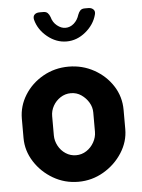

<svg xmlns="http://www.w3.org/2000/svg" viewBox="-53 -763 602 814"><g transform="rotate(-5 248.5 -356.0)"><path d="M248 9Q190 9 141 -19.5Q92 -48 62 -95Q32 -142 32 -196V-278Q32 -332 61 -378.5Q90 -425 139.5 -453Q189 -481 248 -481Q307 -481 356.5 -453.5Q406 -426 435.5 -380Q465 -334 465 -278V-196Q465 -143 435 -96Q405 -49 355.5 -20Q306 9 248 9ZM248 -104Q272 -104 292 -117Q312 -130 324 -151.5Q336 -173 336 -196V-278Q336 -301 324 -321Q312 -341 292.5 -354.5Q273 -368 248 -368Q224 -368 204 -355Q184 -342 172.5 -321.5Q161 -301 161 -278V-196Q161 -173 172.5 -151.5Q184 -130 204 -117Q224 -104 248 -104ZM250 -588Q206 -588 168.5 -618.5Q131 -649 120 -692Q117 -706 124.5 -713.5Q132 -721 146 -721H162Q174 -721 180.5 -714.5Q187 -708 191 -697Q197 -674 214.5 -660Q232 -646 250 -646Q270 -646 286 -660Q302 -674 309 -697Q313 -708 319.5 -714.5Q326 -721 338 -721H354Q367 -721 375 -713Q383 -705 379 -691Q368 -649 331 -618.5Q294 -588 250 -588Z"/></g></svg>

Font: Dosis ExtraLight
Style: Bold
Weight: 700
Version: Version 3.001; ttfautohint (v1.8.2)